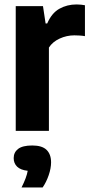

<svg xmlns="http://www.w3.org/2000/svg" viewBox="-20 -574 398 842"><path d="M49 0V-547H168.5L180 -471H187Q206.5 -516.5 240.2 -535.5Q274 -554.5 315.5 -554.5Q325.5 -554.5 335.5 -553.5Q345.5 -552.5 352.5 -551V-415.5Q341 -417.5 329.2 -418.2Q317.5 -419 306 -419Q272.5 -419 241.5 -404.8Q210.5 -390.5 194.5 -365.5V0ZM74.5 248Q96.5 204.5 101.5 175Q70 171.5 55 156.8Q40 142 40 119.5Q40 94 59.5 79Q79 64 121.5 64Q164.5 64 184.2 83.2Q204 102.5 204 138Q204 164 193.5 194.5Q183 225 167 248Z"/></svg>

Font: Encode Sans Condensed Condensed
Style: Bold
Weight: 700
Width: 3
Designer: Multiple Designers
Foundry: Impallari Type
Version: Version 3.000; ttfautohint (v1.8.3) -l 8 -r 50 -G 200 -x 14 